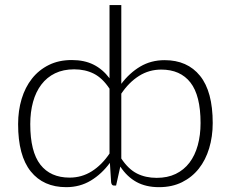

<svg xmlns="http://www.w3.org/2000/svg" viewBox="-20 -748 930 774"><path d="M469 -109Q497.5 -66 532.2 -48.5Q567 -31 611.5 -31Q655.5 -31 688.5 -47Q721.5 -63 743.8 -92.2Q766 -121.5 777.2 -162.2Q788.5 -203 788.5 -252Q788.5 -363 747.8 -415.2Q707 -467.5 630 -467.5Q581 -467.5 540.5 -442Q500 -416.5 469 -370.5ZM421.5 -390.5Q393 -433.5 358.2 -451Q323.5 -468.5 279 -468.5Q235 -468.5 202 -452.5Q169 -436.5 146.8 -407.2Q124.5 -378 113.2 -337.2Q102 -296.5 102 -247.5Q102 -136.5 142.8 -84.2Q183.5 -32 260.5 -32Q309.5 -32 350 -57.5Q390.5 -83 421.5 -129ZM469 -410Q502 -454 545.5 -479.8Q589 -505.5 643.5 -505.5Q735.5 -505.5 786.5 -442.2Q837.5 -379 837.5 -252Q837.5 -197.5 823.2 -150.2Q809 -103 781.5 -68.2Q754 -33.5 713.8 -13.5Q673.5 6.5 621 6.5Q568 6.5 530 -14.5Q492 -35.5 465 -76.5L448 0H439Q430 0 428 -13L423 -91.5Q390 -46.5 346 -20Q302 6.5 247 6.5Q155 6.5 104 -57Q53 -120.5 53 -247.5Q53 -302 67.2 -349.2Q81.5 -396.5 109 -431.2Q136.5 -466 176.8 -486Q217 -506 269.5 -506Q320 -506 357 -487.5Q394 -469 421.5 -432.5V-727.5H469Z"/></svg>

Font: Lato 2
Style: Regular
Weight: 300
Designer: Lukasz Dziedzic with Adam Twardoch and Botio Nikoltchev
Foundry: tyPoland Lukasz Dziedzic
Version: Version 2.015; 2015-08-06; http://www.latofonts.com/